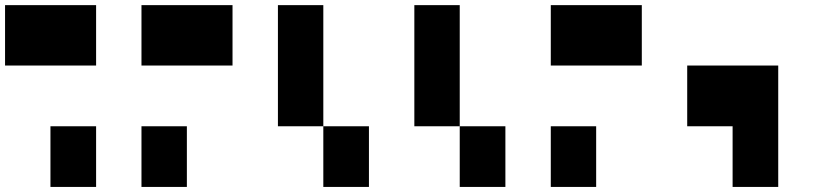

<svg xmlns="http://www.w3.org/2000/svg" viewBox="-20 -740 3280 760"><path d="M0 -719.7Q89.8 -719.7 360.4 -719.7Q360.4 -660.2 360.4 -480.5Q269.5 -480.5 0 -480.5Q0 -540 0 -719.7ZM360.4 -240.2Q360.4 -179.7 360.4 0Q315.4 0 179.7 0Q179.7 -59.6 179.7 -240.2Q224.6 -240.2 360.4 -240.2Z M540 -240.2Q585 -240.2 719.7 -240.2Q719.7 -179.7 719.7 0Q674.8 0 540 0Q540 -59.6 540 -240.2ZM540 -480.5Q540 -540 540 -719.7Q629.9 -719.7 900.4 -719.7Q900.4 -660.2 900.4 -480.5Q809.6 -480.5 540 -480.5Z M1080.1 -719.7Q1125 -719.7 1259.8 -719.7Q1259.8 -599.6 1259.8 -240.2Q1304.7 -240.2 1440.4 -240.2Q1440.4 -179.7 1440.4 0Q1395.5 0 1259.8 0Q1259.8 -59.6 1259.8 -240.2Q1214.8 -240.2 1080.1 -240.2Q1080.1 -360.4 1080.1 -719.7Z M1620.1 -719.7Q1665 -719.7 1799.8 -719.7Q1799.8 -599.6 1799.8 -240.2Q1844.7 -240.2 1980.5 -240.2Q1980.5 -179.7 1980.5 0Q1935.5 0 1799.8 0Q1799.8 -59.6 1799.8 -240.2Q1754.9 -240.2 1620.1 -240.2Q1620.1 -360.4 1620.1 -719.7Z M2160.2 -240.2Q2205.1 -240.2 2339.8 -240.2Q2339.8 -179.7 2339.8 0Q2294.9 0 2160.2 0Q2160.2 -59.6 2160.2 -240.2ZM2160.2 -480.5Q2160.2 -540 2160.2 -719.7Q2250 -719.7 2520.5 -719.7Q2520.5 -660.2 2520.5 -480.5Q2429.7 -480.5 2160.2 -480.5Z M2700.2 -240.2Q2700.2 -299.8 2700.2 -480.5Q2790 -480.5 3060.5 -480.5Q3060.5 -360.4 3060.5 0Q3015.6 0 2879.9 0Q2879.9 -59.6 2879.9 -240.2Q2835 -240.2 2700.2 -240.2Z"/></svg>

Font: RevK
Style: Book
Weight: 400
Designer: RevK
Foundry: RevK
Version: Version 1.0